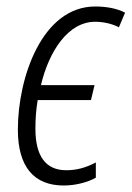

<svg xmlns="http://www.w3.org/2000/svg" viewBox="-20 -561 405 591"><path d="M176 10C213 10 250 0 275 -14V-61C245 -45 216 -37 184 -37C121 -37 89 -80 89 -165C89 -194 91 -224 96 -253H260L271 -299H106C131 -404 190 -494 273 -494C298 -494 325 -488 346 -477L365 -522C340 -535 308 -541 273 -541C110 -541 35 -323 35 -162C35 -47 85 10 176 10Z"/></svg>

Font: Noto Sans Condensed Light
Style: Italic
Weight: 300
Width: 3
Italic angle: -12°
Designer: Monotype Design Team
Foundry: Monotype Imaging Inc.
Version: Version 2.013